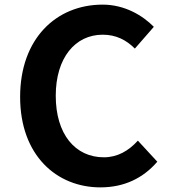

<svg xmlns="http://www.w3.org/2000/svg" viewBox="-20 -796 740 830"><path d="M67 -377C67 -124 225 14 414 14C516 14 598 -25 660 -97L576 -188C536 -144 488 -116 429 -116C305 -116 221 -216 221 -382C221 -546 305 -646 424 -646C482 -646 526 -623 563 -586L645 -680C597 -729 519 -776 424 -776C222 -776 67 -628 67 -377Z"/></svg>

Font: Kawkab Mono
Style: Bold
Weight: 700
Monospace: yes
Designer: Abdullah Arif
Foundry: Abdullah Arif
Version: Version 1.000;PS 000.500;hotconv 1.0.88;makeotf.lib2.5.64775